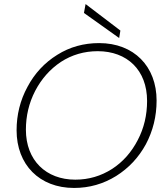

<svg xmlns="http://www.w3.org/2000/svg" viewBox="-20 -921 830 949"><path d="M62 -277C62 -107 175 8 346 8C422 8 491 -12 554 -51C616 -90 665 -142 701 -208C736 -274 754 -346 754 -424C754 -593 642 -708 470 -708C394 -708 325 -689 263 -650C200 -611 151 -558 116 -492C80 -426 62 -354 62 -277ZM154 -472C185 -531 227 -579 281 -615C335 -650 396 -668 463 -668C608 -668 707 -575 707 -422C707 -353 692 -288 661 -229C630 -169 588 -121 534 -86C479 -51 419 -33 352 -33C208 -33 108 -128 108 -280C108 -348 123 -412 154 -472ZM569 -733 575 -770 403 -901 395 -857Z"/></svg>

Font: Momo Neue ExtLt
Style: Italic
Weight: 200
Italic angle: -10°
Designer: Ninad Kale (Devanagari), Jonny Pinhorn (Latin)
Foundry: Indian Type Foundry
Version: 4.004